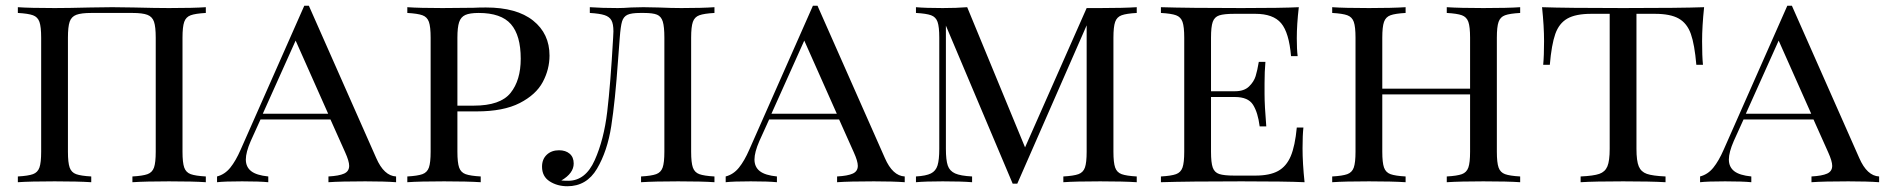

<svg xmlns="http://www.w3.org/2000/svg" viewBox="-20 -633 6548 667"><path d="M695 -588Q659 -586 642.5 -580Q626 -574 620 -557Q614 -540 614 -502V-106Q614 -68 620 -51Q626 -34 642.5 -28Q659 -22 695 -20V0Q653 -3 567 -3Q487 -3 440 0V-20Q476 -22 492.5 -28Q509 -34 515 -51Q521 -68 521 -106V-502Q521 -540 515 -557.5Q509 -575 492 -581.5Q475 -588 440 -588H297Q262 -588 245 -581.5Q228 -575 222 -557.5Q216 -540 216 -502V-106Q216 -68 222 -51Q228 -34 244.5 -28Q261 -22 297 -20V0Q251 -3 170 -3Q84 -3 42 0V-20Q78 -22 94.5 -28Q111 -34 117 -51Q123 -68 123 -106V-502Q123 -540 117 -557Q111 -574 94.5 -580Q78 -586 42 -588V-608Q84 -605 170 -605Q216 -605 294 -607L370 -608L445 -607Q521 -605 567 -605Q653 -605 695 -608Z M1356 -20V0Q1316 -3 1249 -3Q1163 -3 1121 0V-20Q1158 -22 1175.5 -30Q1193 -38 1193 -57Q1193 -73 1179 -104L1128 -218H885L851 -143Q834 -104 834 -79Q834 -53 852.5 -38.5Q871 -24 912 -20V0Q882 -3 821 -3Q760 -3 734 0V-20Q761 -27 780 -50.5Q799 -74 816 -113L1037 -613H1053L1287 -84Q1314 -22 1356 -20ZM1120 -238 1007 -492 893 -238Z M1569 -246V-106Q1569 -68 1575 -51Q1581 -34 1597.5 -28Q1614 -22 1650 -20V0Q1604 -3 1523 -3Q1437 -3 1395 0V-20Q1431 -22 1447.5 -28Q1464 -34 1470 -51Q1476 -68 1476 -106V-502Q1476 -540 1470 -557Q1464 -574 1447.5 -580Q1431 -586 1395 -588V-608Q1437 -605 1517 -605L1625 -606Q1644 -607 1668 -607Q1775 -607 1832 -561.5Q1889 -516 1889 -440Q1889 -392 1865.5 -348Q1842 -304 1785.5 -275Q1729 -246 1636 -246ZM1569 -502V-266H1626Q1718 -266 1753.5 -310Q1789 -354 1789 -429Q1789 -510 1755 -549Q1721 -588 1643 -588Q1612 -588 1596.5 -581Q1581 -574 1575 -556Q1569 -538 1569 -502Z M2462 -588Q2426 -586 2409.5 -580Q2393 -574 2387 -557Q2381 -540 2381 -502V-106Q2381 -68 2387 -51Q2393 -34 2409.5 -28Q2426 -22 2462 -20V0Q2420 -3 2336 -3Q2254 -3 2207 0V-20Q2243 -22 2259.5 -28Q2276 -34 2282 -51Q2288 -68 2288 -106V-502Q2288 -540 2282.5 -558Q2277 -576 2262.5 -582Q2248 -588 2217 -588H2204Q2173 -588 2159.5 -581.5Q2146 -575 2141 -558.5Q2136 -542 2133 -502L2127 -423Q2117 -282 2103.5 -195Q2090 -108 2054 -47Q2018 14 1951 14Q1916 14 1889.5 -3Q1863 -20 1863 -54Q1863 -80 1879.5 -95.5Q1896 -111 1922 -111Q1945 -111 1959 -99Q1973 -87 1973 -65Q1973 -31 1930 -6Q1939 -5 1954 -5Q2014 -5 2046 -76.5Q2078 -148 2089.5 -245Q2101 -342 2110 -502L2111 -524Q2111 -550 2104 -562.5Q2097 -575 2080 -580.5Q2063 -586 2029 -588V-608Q2071 -605 2126 -605Q2146 -605 2172 -607L2215 -608L2267 -607Q2313 -605 2347 -605Q2420 -605 2462 -608Z M3123 -20V0Q3083 -3 3016 -3Q2930 -3 2888 0V-20Q2925 -22 2942.5 -30Q2960 -38 2960 -57Q2960 -73 2946 -104L2895 -218H2652L2618 -143Q2601 -104 2601 -79Q2601 -53 2619.5 -38.5Q2638 -24 2679 -20V0Q2649 -3 2588 -3Q2527 -3 2501 0V-20Q2528 -27 2547 -50.5Q2566 -74 2583 -113L2804 -613H2820L3054 -84Q3081 -22 3123 -20ZM2887 -238 2774 -492 2660 -238Z M3848 -502V-106Q3848 -68 3854 -51Q3860 -34 3876.5 -28Q3893 -22 3929 -20V0Q3883 -3 3802 -3Q3716 -3 3674 0V-20Q3710 -22 3726.5 -28Q3743 -34 3749 -51Q3755 -68 3755 -106V-545L3514 5H3498L3266 -544V-116Q3266 -77 3272.5 -58Q3279 -39 3298 -30.5Q3317 -22 3357 -20V0Q3321 -3 3255 -3Q3195 -3 3162 0V-20Q3197 -22 3214 -30.5Q3231 -39 3237 -58.5Q3243 -78 3243 -116V-502Q3243 -540 3237 -557Q3231 -574 3214.5 -580Q3198 -586 3162 -588V-608Q3195 -605 3255 -605Q3303 -605 3340 -608L3541 -121L3755 -605H3802Q3883 -605 3929 -608V-588Q3893 -586 3876.5 -580Q3860 -574 3854 -557Q3848 -540 3848 -502Z M4512 0Q4447 -3 4293 -3Q4108 -3 4013 0V-20Q4049 -22 4065.5 -28Q4082 -34 4088 -51Q4094 -68 4094 -106V-502Q4094 -540 4088 -557Q4082 -574 4065.5 -580Q4049 -586 4013 -588V-608Q4108 -605 4293 -605Q4433 -605 4492 -608Q4485 -548 4485 -500Q4485 -461 4488 -438H4465Q4458 -520 4430.5 -552.5Q4403 -585 4341 -585H4268Q4232 -585 4215.5 -579.5Q4199 -574 4193 -557Q4187 -540 4187 -502V-316H4270Q4302 -316 4319 -332.5Q4336 -349 4342 -368.5Q4348 -388 4353 -418H4376Q4373 -384 4373 -344V-306Q4373 -267 4379 -194H4356Q4350 -242 4333 -269Q4316 -296 4270 -296H4187V-106Q4187 -68 4193 -51Q4199 -34 4215.5 -28.5Q4232 -23 4268 -23H4341Q4391 -23 4420 -39Q4449 -55 4464 -90.5Q4479 -126 4485 -190H4508Q4505 -163 4505 -118Q4505 -66 4512 0Z M5261 -588Q5225 -586 5208.5 -580Q5192 -574 5186 -557Q5180 -540 5180 -502V-106Q5180 -68 5186 -51Q5192 -34 5208.5 -28Q5225 -22 5261 -20V0Q5219 -3 5133 -3Q5053 -3 5006 0V-20Q5042 -22 5058.5 -28Q5075 -34 5081 -51Q5087 -68 5087 -106V-305H4782V-106Q4782 -68 4788 -51Q4794 -34 4810.5 -28Q4827 -22 4863 -20V0Q4817 -3 4736 -3Q4650 -3 4608 0V-20Q4644 -22 4660.5 -28Q4677 -34 4683 -51Q4689 -68 4689 -106V-502Q4689 -540 4683 -557Q4677 -574 4660.5 -580Q4644 -586 4608 -588V-608Q4650 -605 4736 -605Q4816 -605 4863 -608V-588Q4827 -586 4810.5 -580Q4794 -574 4788 -557Q4782 -540 4782 -502V-325H5087V-502Q5087 -540 5081 -557Q5075 -574 5058.5 -580Q5042 -586 5006 -588V-608Q5052 -605 5133 -605Q5219 -605 5261 -608Z M5893 -490Q5893 -438 5896 -408H5873Q5867 -478 5854 -515Q5841 -552 5812 -568.5Q5783 -585 5729 -585H5665V-116Q5665 -74 5673 -55Q5681 -36 5701 -29Q5721 -22 5766 -20V0Q5714 -3 5619 -3Q5519 -3 5471 0V-20Q5516 -22 5536 -29Q5556 -36 5564 -55Q5572 -74 5572 -116V-585H5508Q5454 -585 5425 -568.5Q5396 -552 5383 -515Q5370 -478 5364 -408H5341Q5344 -440 5344 -490Q5344 -542 5337 -608Q5420 -605 5619 -605Q5817 -605 5900 -608Q5893 -542 5893 -490Z M6508 -20V0Q6468 -3 6401 -3Q6315 -3 6273 0V-20Q6310 -22 6327.5 -30Q6345 -38 6345 -57Q6345 -73 6331 -104L6280 -218H6037L6003 -143Q5986 -104 5986 -79Q5986 -53 6004.5 -38.5Q6023 -24 6064 -20V0Q6034 -3 5973 -3Q5912 -3 5886 0V-20Q5913 -27 5932 -50.5Q5951 -74 5968 -113L6189 -613H6205L6439 -84Q6466 -22 6508 -20ZM6272 -238 6159 -492 6045 -238Z"/></svg>

Font: Playfair Display SC
Style: Regular
Weight: 400
Designer: Claus Eggers Sørensen
Foundry: Claus Eggers Sørensen
Version: Version 1.200; ttfautohint (v1.6)